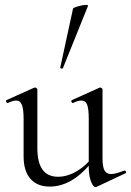

<svg xmlns="http://www.w3.org/2000/svg" viewBox="-20 -751 533 781"><path d="M76 -115V-268Q76 -307 69 -324.5Q62 -342 46 -342Q32 -342 12 -332H11Q7 -332 5 -337.5Q3 -343 7 -344L118 -394L122 -395Q125 -395 128.5 -392.5Q132 -390 132 -387V-148Q132 -32 216 -32Q254 -32 293 -55Q332 -78 360 -117L365 -106Q320 -47 275 -19.5Q230 8 182 8Q132 8 104 -23.5Q76 -55 76 -115ZM432 -43Q449 -43 485 -57H487Q491 -57 492.5 -52.5Q494 -48 490 -46L373 9L369 10Q359 10 350 -13Q341 -36 341 -73V-268Q341 -308 334.5 -325Q328 -342 311 -342Q297 -342 277 -332H276Q272 -332 270.5 -337.5Q269 -343 273 -344L384 -394L387 -395Q390 -395 393.5 -392.5Q397 -390 397 -387V-107Q397 -73 405 -58Q413 -43 432 -43ZM232 -472Q229 -472 226.5 -473.5Q224 -475 225 -476L277 -716Q278 -720 298 -725.5Q318 -731 330 -731Q339 -731 338 -727L236 -474Q236 -472 232 -472Z"/></svg>

Font: Cormorant
Style: Regular
Weight: 400
Designer: Christian Thalmann (Catharsis Fonts)
Foundry: Catharsis Fonts
Version: Version 4.000